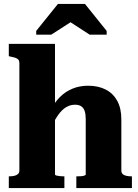

<svg xmlns="http://www.w3.org/2000/svg" viewBox="-20 -961 707 981"><path d="M261 -737V-70Q261 -66 268.5 -64Q276 -62 286.5 -61Q297 -60 306 -60H309V0H25V-60H26Q41 -60 52.5 -62.5Q64 -65 71.5 -71.5Q79 -78 79 -90V-639Q79 -650 74 -656Q69 -662 59 -665.5Q49 -669 33 -672L25 -674V-737ZM654 0H370V-60H371Q380 -60 391 -60.5Q402 -61 410 -63.5Q418 -66 418 -69V-353Q418 -378 412.5 -394Q407 -410 395 -418Q383 -426 363 -426Q339 -426 317.5 -413Q296 -400 277.5 -374Q259 -348 241 -309L239 -399Q259 -438 286.5 -465.5Q314 -493 350.5 -508Q387 -523 430 -523Q482 -523 520 -503.5Q558 -484 579 -446Q600 -408 600 -350V-90Q600 -78 607 -71.5Q614 -65 626 -62.5Q638 -60 652 -60H654ZM414 -941H276L165 -803V-784H242L385 -876H296L438 -784H525V-803Z"/></svg>

Font: Roboto Serif 36pt
Style: Bold
Weight: 700
Version: Version 1.008